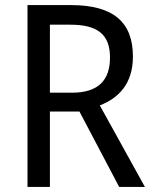

<svg xmlns="http://www.w3.org/2000/svg" viewBox="-20 -734 603 754"><path d="M259 -714H88V0H176V-296H292L448 0H549L372 -320C446 -349 502 -405 502 -512C502 -647 425 -714 259 -714ZM256 -637C362 -637 412 -600 412 -508C412 -417 364 -370 263 -370H176V-637Z"/></svg>

Font: Noto Sans Arabic SemCond
Style: Regular
Weight: 400
Width: 4
Designer: Monotype Design Team, Nadine Chahine, Nizar Qandah and Khaled Hosny
Foundry: Monotype Imaging Inc.
Version: Version 2.012